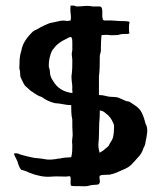

<svg xmlns="http://www.w3.org/2000/svg" viewBox="-20 -618 573 685"><path d="M499 -177Q507 -164 505 -145Q503 -126 499 -111Q499 -102 492 -90Q486 -69 470 -54Q459 -41 448.5 -30.5Q438 -20 420 -13Q409 -8 397.5 -3Q386 2 372 5Q370 5 362 5.5Q354 6 349 6Q344 6 342.5 6.5Q341 7 336 9Q334 13 335.5 21.5Q337 30 336 33Q334 38 331.5 39.5Q329 41 324 41Q319 41 310 42Q301 43 296 45Q288 47 278 46.5Q268 46 260 46Q254 46 245 46Q236 46 233 44Q231 36 232 28Q233 20 231 12Q228 10 223.5 11Q219 12 216 12Q203 12 191 11.5Q179 11 165 12Q145 14 124.5 10Q104 6 84 -2Q71 -9 56 -12Q51 -17 47.5 -26Q44 -35 42 -43Q37 -54 33 -61Q29 -68 31 -71Q36 -71 40 -71Q44 -71 49 -68Q52 -67 60.5 -64.5Q69 -62 78 -60Q87 -58 96 -56Q105 -54 110 -54Q121 -53 128.5 -52Q136 -51 147 -49Q156 -48 167 -49Q178 -50 187 -52Q193 -52 201 -54Q212 -56 217.5 -56Q223 -56 234 -57Q237 -68 237.5 -78.5Q238 -89 238 -100Q236 -113 238 -124Q240 -135 239 -145Q238 -155 238 -166V-191Q235 -205 234.5 -217Q234 -229 234 -243Q220 -243 206 -246Q192 -249 176 -250Q150 -256 129 -272Q121 -274 112.5 -279Q104 -284 96 -290Q91 -292 85 -298Q79 -304 74 -308Q68 -312 63.5 -321.5Q59 -331 56 -337Q53 -343 52.5 -346Q52 -349 52 -352Q52 -357 51.5 -362.5Q51 -368 49 -373Q49 -390 50 -406Q51 -422 56 -436Q59 -455 68.5 -470.5Q78 -486 92 -500Q97 -506 102.5 -509Q108 -512 115 -515Q118 -517 124.5 -520.5Q131 -524 138.5 -527.5Q146 -531 153.5 -534Q161 -537 165 -537Q179 -540 192.5 -543Q206 -546 220 -543L232 -545Q234 -557 232.5 -566Q231 -575 231 -588Q231 -590 231.5 -592.5Q232 -595 232 -598Q238 -598 242.5 -598Q247 -598 252 -595Q266 -595 281 -596.5Q296 -598 310 -595H336Q339 -595 340 -593Q341 -591 343 -591Q346 -580 345 -569.5Q344 -559 347 -548L351 -545H376Q384 -545 392 -544Q400 -543 408 -543Q414 -543 426.5 -542.5Q439 -542 442 -540V-537Q441 -535 440.5 -529.5Q440 -524 440 -518Q440 -512 440.5 -506.5Q441 -501 442 -500Q439 -497 436 -497Q433 -497 431 -497Q423 -497 416 -496.5Q409 -496 401 -493Q393 -493 385 -492.5Q377 -492 369 -493Q363 -494 355.5 -493.5Q348 -493 343 -493Q342 -493 341.5 -485.5Q341 -478 340.5 -468Q340 -458 340 -449.5Q340 -441 340 -439Q340 -433 337.5 -425.5Q335 -418 336 -413Q336 -394 335.5 -377.5Q335 -361 333 -345V-279Q346 -279 358 -275.5Q370 -272 387 -272Q398 -272 408.5 -267Q419 -262 431 -257Q439 -257 446 -252.5Q453 -248 460 -243Q478 -232 486 -215.5Q494 -199 499 -177ZM238 -286Q239 -291 238 -295.5Q237 -300 238 -304Q238 -315 236.5 -324.5Q235 -334 235 -345Q235 -350 236.5 -359Q238 -368 238 -399Q238 -410 236.5 -419Q235 -428 238 -439V-468Q238 -473 237.5 -477Q237 -481 234 -486Q229 -486 224 -483.5Q219 -481 216 -479Q205 -474 196 -468Q187 -462 179 -454Q177 -451 172.5 -446Q168 -441 165 -436Q154 -411 154 -384Q154 -379 156 -373.5Q158 -368 158 -363Q158 -345 169 -330Q190 -292 238 -286ZM387 -166Q387 -169 386.5 -172Q386 -175 383 -181Q380 -189 373 -198.5Q366 -208 358 -213Q354 -217 349 -220Q344 -223 336 -224V-217Q336 -209 335.5 -198Q335 -187 334 -179Q334 -168 333.5 -158Q333 -148 333 -137Q333 -123 331.5 -110Q330 -97 333 -83Q333 -81 334 -79Q334 -77 334.5 -76Q335 -75 335 -73Q340 -76 346 -79.5Q352 -83 354 -86Q357 -89 361.5 -92Q366 -95 369 -100Q371 -106 375.5 -112Q380 -118 383 -127Q387 -144 387 -166Z"/></svg>

Font: Kirang Haerang
Style: Regular
Weight: 400
Version: Version 1.00